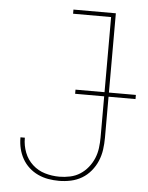

<svg xmlns="http://www.w3.org/2000/svg" viewBox="-53 -778 639 830"><g transform="rotate(5 266.5 -363.5)"><path d="M234 8Q210 8 187 4Q164 0 142.5 -10Q121 -20 103.5 -36Q86 -52 74.5 -72.5Q63 -93 57.5 -116Q52 -139 52 -163V-165H71V-163Q71 -131 82.5 -101Q94 -71 117.5 -49.5Q141 -28 171.5 -19Q202 -10 234 -10Q257 -10 280.5 -15Q304 -20 323.5 -32.5Q343 -45 358 -63.5Q373 -82 382 -103.5Q391 -125 394 -148.5Q397 -172 397 -195V-717H232V-735H416V-195Q416 -169 412.5 -143.5Q409 -118 399 -94Q389 -70 372 -49.5Q355 -29 333 -16Q311 -3 285.5 2.5Q260 8 234 8ZM271 -373V-391H533V-373Z"/></g></svg>

Font: Iosevka Thin
Style: Regular
Weight: 100
Monospace: yes
Designer: Belleve Invis
Foundry: Belleve Invis
Version: Version 32.5.0; ttfautohint (v1.8.4)